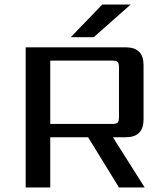

<svg xmlns="http://www.w3.org/2000/svg" viewBox="-20 -832 732 852"><path d="M560 -812 396 -667H294L434 -812ZM203 -563V-282H477Q496 -282 502 -288Q508 -294 508 -313V-532Q508 -552 502 -557.5Q496 -563 477 -563ZM203 -223V0H94V-622H538Q617 -622 617 -543V-302Q617 -223 538 -223H481L622 0H508L371 -223Z"/></svg>

Font: Sarpanch Medium
Style: Regular
Weight: 500
Designer: Manushi Parikh (Devanagari and Latin), Jyotish Sonowal (Devanagari)
Foundry: Indian Type Foundry
Version: Version 2.004;PS 1.0;hotconv 1.0.78;makeotf.lib2.5.61930; tt